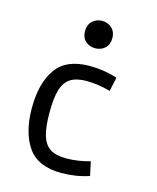

<svg xmlns="http://www.w3.org/2000/svg" viewBox="-100 -705 638 782"><g transform="rotate(15 219.0 -314.0)"><path d="M336.9 -367.2Q284.2 -381.8 236.3 -381.8Q193.4 -381.8 168.9 -366.2Q144.5 -350.6 133.8 -315.9Q123 -281.2 123 -218.8Q123 -156.2 133.8 -121.6Q144.5 -86.9 168.9 -71.3Q193.4 -55.7 236.3 -55.7Q284.2 -55.7 336.9 -70.3L349.6 -11.7Q294.9 6.8 232.4 6.8Q133.8 6.8 91.3 -54.2Q48.8 -115.2 48.8 -218.8Q48.8 -322.3 91.3 -383.3Q133.8 -444.3 232.4 -444.3Q294.9 -444.3 349.6 -425.8ZM176.8 -577.1Q176.8 -603.5 193.4 -619.1Q210 -634.8 234.4 -634.8Q258.8 -634.8 275.4 -619.1Q292 -603.5 292 -577.1Q292 -549.8 275.4 -534.7Q258.8 -519.5 234.4 -519.5Q210 -519.5 193.4 -534.7Q176.8 -549.8 176.8 -577.1Z"/></g></svg>

Font: Sudo Variable
Style: Regular
Weight: 400
Monospace: yes
Designer: Jens Kutilek
Foundry: Jens Kutilek
Version: Version 0.040